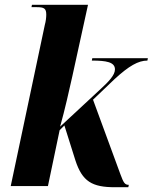

<svg xmlns="http://www.w3.org/2000/svg" viewBox="-20 -780 640 805"><path d="M462 5H518L520 -5C503 -5 498 -14 485 -49L370 -362L460 -448C521 -504 560 -526 598 -526L600 -536H367L365 -526C425 -526 462 -520 462 -489C462 -465 435 -437 400 -405L232 -249C252 -320 270 -401 283 -459L349 -760H114L112 -750H133C165 -750 174 -745 174 -718C174 -707 172 -690 168 -676L25 0H181L230 -234L250 -254L296 -108C325 -19 366 5 462 5Z"/></svg>

Font: Noto Serif Display Condensed ExtraBold
Style: Italic
Weight: 800
Width: 3
Italic angle: -12°
Designer: Monotype Design Team
Foundry: Monotype Imaging Inc.
Version: Version 2.009